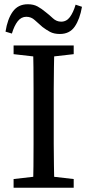

<svg xmlns="http://www.w3.org/2000/svg" viewBox="-20 -884 411 904"><path d="M44 0V-41L175 -56H196L327 -41V0ZM135 0Q137 -51 137.5 -102Q138 -153 138 -205.5Q138 -258 138 -310V-359Q138 -411 138 -463Q138 -515 137.5 -567Q137 -619 135 -670H236Q235 -620 234 -568Q233 -516 233 -464Q233 -412 233 -359V-310Q233 -259 233 -207Q233 -155 234 -103.5Q235 -52 236 0ZM44 -629V-670H327V-629L196 -614H175ZM6 -735Q15 -794 40 -829Q65 -864 111 -864Q138 -864 157 -853.5Q176 -843 195 -827Q212 -814 229 -798Q246 -782 268 -782Q293 -782 309 -803.5Q325 -825 336 -862L366 -852Q356 -794 332 -759Q308 -724 262 -724Q234 -724 215.5 -734Q197 -744 180 -757Q161 -773 144 -789Q127 -805 104 -805Q80 -805 63.5 -784Q47 -763 36 -726Z"/></svg>

Font: Source Serif 4 Variable
Style: Regular
Weight: 400
Designer: Frank Grießhammer
Foundry: Adobe
Version: Version 4.005;hotconv 1.1.0;makeotfexe 2.6.0